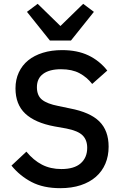

<svg xmlns="http://www.w3.org/2000/svg" viewBox="-20 -972 638 1004"><path d="M295 12Q207 12 145.5 -20Q84 -52 40 -106L118 -179Q155 -134 199.5 -111Q244 -88 301 -88Q368 -88 402 -118Q436 -148 436 -199Q436 -240 412 -264Q388 -288 327 -300L265 -311Q163 -330 112 -378Q61 -426 61 -510Q61 -556 78.5 -593.5Q96 -631 127.5 -656.5Q159 -682 204 -696Q249 -710 305 -710Q384 -710 442 -682.5Q500 -655 541 -603L462 -533Q435 -568 396 -589Q357 -610 299 -610Q239 -610 206 -586Q173 -562 173 -516Q173 -472 200 -450.5Q227 -429 284 -418L346 -405Q451 -385 499.5 -337Q548 -289 548 -205Q548 -156 531 -116Q514 -76 481.5 -47.5Q449 -19 402 -3.5Q355 12 295 12ZM241 -760 121 -910 177 -952 296 -836 415 -952 471 -910 351 -760Z"/></svg>

Font: IBM Plex Sans Thai Medm
Style: Regular
Weight: 500
Designer: Mike Abbink, Paul van der Laan, Pieter van Rosmalen, Ben Mitchell, Mark Frömberg
Foundry: Bold Monday
Version: Version 1.2